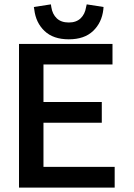

<svg xmlns="http://www.w3.org/2000/svg" viewBox="-20 -859 612 879"><path d="M505 -95V0H67V-658H495V-564H179V-392H446V-297H179V-95ZM213 -839 215 -826Q220 -794 240 -775Q260 -756 295 -756Q329 -756 349 -775Q369 -794 374 -826L377 -839L454 -827L453 -815Q446 -755 406 -717Q366 -679 295 -679Q224 -679 184 -717Q144 -755 137 -815L135 -827Z"/></svg>

Font: Codetta
Style: Bold
Weight: 700
Designer: Ulrich Proeller
Foundry: PROSA GmbH
Version: Version 2.00;September 29, 2018;FontCreator 11.5.0.2427 64-b